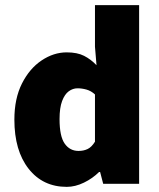

<svg xmlns="http://www.w3.org/2000/svg" viewBox="-20 -716 620 748"><path d="M240 12Q147 12 91.5 -58.5Q36 -129 36 -250Q36 -332 65.5 -390.5Q95 -449 142 -480.5Q189 -512 240 -512Q281 -512 307.5 -498.5Q334 -485 356 -462L350 -534V-696H522V0H382L370 -46H366Q341 -21 307 -4.5Q273 12 240 12ZM286 -128Q306 -128 321.5 -135.5Q337 -143 350 -164V-348Q335 -362 317 -367Q299 -372 282 -372Q264 -372 248 -360.5Q232 -349 222 -322.5Q212 -296 212 -252Q212 -185 232 -156.5Q252 -128 286 -128Z"/></svg>

Font: Source Sans 3 Black
Style: Regular
Weight: 900
Designer: Paul D. Hunt
Foundry: Adobe
Version: Version 3.046;hotconv 1.0.118;makeotfexe 2.5.65603